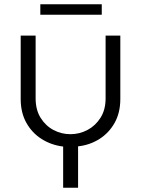

<svg xmlns="http://www.w3.org/2000/svg" viewBox="-20 -677 661 900"><path d="M276 203V10Q220 3 175 -25.5Q130 -54 103.5 -101.5Q77 -149 77 -213V-510H147V-216Q147 -162 170.5 -124.5Q194 -87 231 -67.5Q268 -48 310 -48Q353 -48 390.5 -68Q428 -88 451.5 -125.5Q475 -163 475 -216V-510H544V-213Q544 -149 517.5 -101.5Q491 -54 446 -25.5Q401 3 346 9V203ZM169 -608V-657H457V-608Z"/></svg>

Font: MuseoModerno Light
Style: Regular
Weight: 300
Designer: Pablo Cosgaya, Héctor Gatti, Marcela Romero, and the Authors of The MuseoModerno Project.
Foundry: Omnibus-Type Team
Version: Version 1.001